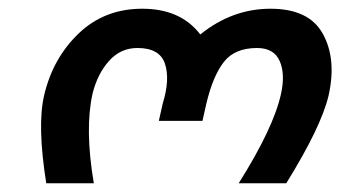

<svg xmlns="http://www.w3.org/2000/svg" viewBox="-20 -440 780 440"><path d="M295 -330Q256 -330 229.5 -300Q203 -270 192 -225Q174 -144 195 -20H86Q65 -152 81 -221Q101 -307 161 -364Q220 -420 306 -420Q394 -420 439 -361Q512 -420 600 -420Q687 -420 719 -364Q752 -306 733 -221Q716 -149 636 -20H527Q607 -147 624 -225Q634 -270 621 -300Q608 -330 569 -330Q518 -330 493 -298Q468 -266 453 -203L444 -163H344L353 -203Q370 -258 358 -294Q346 -330 295 -330Z"/></svg>

Font: Miedinger
Style: Bold-Italic
Weight: 700
Italic angle: -13°
Version: Version 001.000